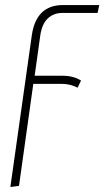

<svg xmlns="http://www.w3.org/2000/svg" viewBox="-20 -540 413 760"><path d="M227.1 -488.8Q191.9 -488.8 168.7 -466.6Q145.5 -444.3 139.2 -397.9L117.2 -240.2H226.1Q271 -240.2 300.8 -221.2L287.1 -192.9Q257.8 -208 225.1 -208H111.8L55.2 195.8L21 200.2L106 -400.9Q123.5 -520 229 -520H373L366.2 -488.8Z"/></svg>

Font: Fira Sans Compressed UltraLight
Style: Italic
Weight: 200
Width: 3
Italic angle: -8°
Designer: Carrois Corporate & Edenspiekermann AG
Foundry: Carrois Corporate GbR & Edenspiekermann AG
Version: Version 4.203;PS 004.203;hotconv 1.0.88;makeotf.lib2.5.64775